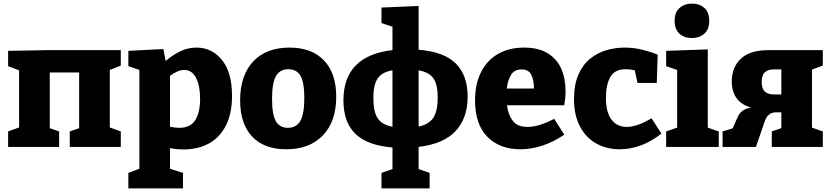

<svg xmlns="http://www.w3.org/2000/svg" viewBox="-20 -815 4609 1065"><path d="M25 0V-86L86 -108V-425L25 -448V-533L255 -537H650V-451L589 -427V-108L650 -86V0H367V-86L419 -104V-413H256V-104L308 -86V0Z M692 230V144L753 121V-427L692 -448V-533L886 -543L899 -477Q942 -513 983 -532Q1024 -551 1070 -551Q1156 -551 1211.5 -482Q1267 -413 1267 -284Q1267 -185 1233 -118.5Q1199 -52 1138.5 -19Q1078 14 998 14Q962 14 923 7V121L995 144V230ZM975 -106Q1037 -106 1063.5 -149.5Q1090 -193 1090 -267Q1090 -339 1067.5 -383Q1045 -427 1002 -427Q966 -427 923 -394V-112Q952 -106 975 -106Z M1586 -551Q1709 -551 1777 -480Q1845 -409 1845 -278Q1845 -141 1771 -64Q1697 13 1568 13Q1445 13 1378.5 -57.5Q1312 -128 1312 -259Q1312 -396 1384 -473.5Q1456 -551 1586 -551ZM1579 -431Q1532 -431 1510.5 -392.5Q1489 -354 1489 -267Q1489 -180 1510 -143Q1531 -106 1577 -106Q1625 -106 1646.5 -145.5Q1668 -185 1668 -271Q1668 -357 1647 -394Q1626 -431 1579 -431Z M2363 144V230H2096V144L2157 123V3Q2019 -8 1952 -72Q1885 -136 1885 -258Q1885 -506 2157 -537V-667L2096 -687V-773L2302 -782V-539Q2443 -528 2508.5 -462.5Q2574 -397 2574 -279Q2574 -161 2508 -89Q2442 -17 2302 0V123ZM2051 -270Q2051 -196 2074.5 -159.5Q2098 -123 2157 -112V-425Q2098 -415 2074.5 -379.5Q2051 -344 2051 -270ZM2408 -274Q2408 -344 2385 -379Q2362 -414 2302 -425V-113Q2360 -125 2384 -162.5Q2408 -200 2408 -274Z M2866 13Q2752 13 2683.5 -56Q2615 -125 2615 -258Q2615 -349 2648 -414.5Q2681 -480 2742 -515.5Q2803 -551 2887 -551Q2968 -551 3019 -519Q3070 -487 3093.5 -433Q3117 -379 3117 -311Q3117 -273 3110 -231H2792Q2799 -178 2824.5 -144.5Q2850 -111 2907 -111Q2937 -111 2975 -122.5Q3013 -134 3054 -156L3110 -68Q3050 -27 2988 -7Q2926 13 2866 13ZM2873 -430Q2833 -430 2814.5 -399.5Q2796 -369 2791 -324H2942Q2941 -374 2926 -402Q2911 -430 2873 -430Z M3417 13Q3345 13 3287.5 -19Q3230 -51 3197 -113.5Q3164 -176 3164 -265Q3164 -346 3188.5 -401.5Q3213 -457 3253.5 -489.5Q3294 -522 3343.5 -536.5Q3393 -551 3445 -551Q3497 -551 3547.5 -538Q3598 -525 3628 -512L3623 -355H3516L3501 -425Q3476 -431 3449 -431Q3390 -431 3365.5 -388Q3341 -345 3341 -274Q3341 -192 3372 -151.5Q3403 -111 3456 -111Q3514 -111 3594 -159L3649 -74Q3592 -29 3533.5 -8Q3475 13 3417 13Z M3967 -86V0H3675V-86L3736 -107V-427L3675 -448V-533L3906 -541V-107ZM3818 -604Q3775 -604 3748.5 -628.5Q3722 -653 3722 -699Q3722 -747 3749.5 -771Q3777 -795 3819 -795Q3860 -795 3887 -771Q3914 -747 3914 -700Q3914 -652 3886.5 -628Q3859 -604 3818 -604Z M3988 0V-86L4044 -103L4071 -164Q4081 -188 4100 -201Q4119 -214 4146 -219Q4092 -233 4065.5 -271Q4039 -309 4039 -362Q4039 -442 4089.5 -489.5Q4140 -537 4244 -537H4544V-451L4484 -429V-107L4544 -86V0H4261V-86L4314 -104V-192H4284Q4239 -192 4222 -142L4173 0ZM4275 -291H4314V-430H4269Q4240 -430 4222.5 -414Q4205 -398 4205 -361Q4205 -322 4223 -306.5Q4241 -291 4275 -291Z"/></svg>

Font: Bitter ExtraBold
Style: Regular
Weight: 800
Designer: Sol Matas, and Bitter project Authors
Foundry: Sol Matas
Version: Version 2.001